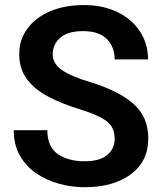

<svg xmlns="http://www.w3.org/2000/svg" viewBox="-20 -741 650 770"><path d="M439.9 -184.6Q439.9 -211.9 428.5 -231.9Q417 -252 385.5 -269Q354 -286.1 293.9 -304.7Q227.5 -325.2 173.8 -353.3Q120.1 -381.3 88.6 -422.9Q57.1 -464.4 57.1 -523.9Q57.1 -582.5 90.1 -626.7Q123 -670.9 181.4 -695.8Q239.7 -720.7 315.4 -720.7Q394.5 -720.7 452.4 -691.9Q510.3 -663.1 542 -613.8Q573.7 -564.5 573.7 -502.9H439.9Q439.9 -552.2 408.7 -584.2Q377.4 -616.2 313.5 -616.2Q252 -616.2 221.7 -589.6Q191.4 -563 191.4 -523.9Q191.4 -485.8 228.3 -460.2Q265.1 -434.6 338.9 -412.6Q455.6 -377.4 515.1 -324.7Q574.7 -272 574.7 -185.5Q574.7 -94.2 504.9 -42.2Q435.1 9.8 318.8 9.8Q267.1 9.8 216.6 -4.2Q166 -18.1 125 -46.1Q84 -74.2 59.6 -117.2Q35.2 -160.2 35.2 -218.8H169.9Q169.9 -151.4 212.4 -122.8Q254.9 -94.2 318.8 -94.2Q379.9 -94.2 409.9 -119.4Q439.9 -144.5 439.9 -184.6Z"/></svg>

Font: Vazirmatn RD FD SemiBold
Style: Regular
Weight: 600
Designer: Saber Rastikerdar
Foundry: Saber Rastikerdar
Version: Version 33.003